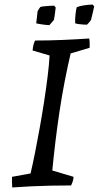

<svg xmlns="http://www.w3.org/2000/svg" viewBox="-20 -819 436 848"><path d="M34 9Q33 -3 33 -14.5Q33 -26 33 -38L115 -53Q124 -91 134.5 -143.5Q145 -196 155.5 -254.5Q166 -313 175 -371.5Q184 -430 190.5 -482.5Q197 -535 199 -574L124 -596Q125 -610 128 -621Q131 -632 135 -640Q195 -640 254.5 -642.5Q314 -645 374 -649Q376 -639 376 -629Q376 -619 376 -608L292 -583Q278 -523 265.5 -458.5Q253 -394 243 -327.5Q233 -261 225 -195Q217 -129 211 -66L305 -38Q304 -28 301.5 -19Q299 -10 294 0Q247 0 202.5 1Q158 2 116 4Q74 6 34 9ZM140 -716 146 -769Q148 -773 152 -779.5Q156 -786 158 -788Q163 -790 173.5 -791Q184 -792 196.5 -793Q209 -794 219 -794L226 -786Q225 -778 223.5 -766Q222 -754 220.5 -744Q219 -734 218 -731Q215 -727 207.5 -718.5Q200 -710 198 -708Q188 -708 167 -711Q146 -714 140 -716ZM312 -716Q311 -732 313.5 -755.5Q316 -779 319 -787Q330 -792 348.5 -795Q367 -798 389 -799L396 -791Q394 -779 390.5 -766Q387 -753 385 -743.5Q383 -734 382 -731Q380 -728 377 -724Q374 -720 370.5 -716.5Q367 -713 364 -710Q359 -710 349 -710.5Q339 -711 328.5 -712.5Q318 -714 312 -716Z"/></svg>

Font: Labrada
Style: Italic
Weight: 400
Italic angle: -7°
Designer: Mercedes Jáuregui
Foundry: Omnibus-Type Team
Version: Version 1.000